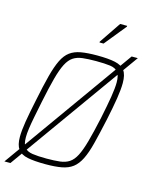

<svg xmlns="http://www.w3.org/2000/svg" viewBox="-139 -999 888 1141"><g transform="rotate(15 304.5 -428.5)"><path d="M2 55 571 -743H609L39 55ZM242 8Q173 8 131.5 -0.5Q90 -9 71.5 -34.5Q53 -60 53 -110Q53 -149 62.5 -206.5Q72 -264 89 -344Q108 -438 124.5 -501Q141 -564 160 -603Q179 -642 206 -662Q233 -682 273 -689Q313 -696 371 -696Q441 -696 482.5 -687Q524 -678 542.5 -653Q561 -628 561 -577Q561 -538 552 -481Q543 -424 526 -344Q506 -252 490 -189Q474 -126 454.5 -87Q435 -48 408 -27.5Q381 -7 341 0.5Q301 8 242 8ZM239 -26Q288 -26 321.5 -30Q355 -34 378.5 -49.5Q402 -65 419.5 -99Q437 -133 453.5 -192.5Q470 -252 490 -344Q507 -426 516 -481Q525 -536 525 -571Q525 -614 509.5 -633.5Q494 -653 461 -657.5Q428 -662 374 -662Q325 -662 291.5 -658Q258 -654 234.5 -638.5Q211 -623 193.5 -589Q176 -555 160 -496Q144 -437 125 -344Q114 -290 105.5 -247Q97 -204 92.5 -172Q88 -140 88 -117Q88 -74 103.5 -55Q119 -36 152.5 -31Q186 -26 239 -26ZM365 -774V-779L455 -912H498V-907L390 -774Z"/></g></svg>

Font: Saira SemiCondensed Thin
Style: Italic
Weight: 250
Width: 4
Italic angle: -12°
Designer: Hector Gatti with collaboration of the Omnibus-Type team
Foundry: Omnibus-Type
Version: Version 1.101